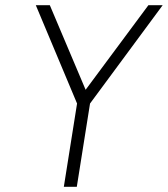

<svg xmlns="http://www.w3.org/2000/svg" viewBox="-20 -720 647 740"><path d="M226 0H276L327 -321L607 -700H552L310 -374L172 -700H118L277 -321Z"/></svg>

Font: Arthouse Owned Light
Style: Italic
Weight: 300
Italic angle: -10°
Designer: Jeremy Tribby
Foundry: Tribby Type
Version: Version 1.000;PS 001.000;hotconv 1.0.88;makeotf.lib2.5.64775